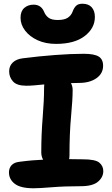

<svg xmlns="http://www.w3.org/2000/svg" viewBox="-20 -997 601 1028"><path d="M160 11Q90 11 59 -13Q28 -37 28 -74Q28 -97 42 -112.5Q56 -128 86 -131Q124 -136 154.5 -138.5Q185 -141 211 -142Q201 -159 201 -181Q201 -277 208.5 -368Q216 -459 216 -528Q216 -537 217 -545Q186 -542 163.5 -540Q141 -538 121 -538Q70 -538 49.5 -561Q29 -584 29 -615Q29 -644 48.5 -662.5Q68 -681 103 -685Q189 -696 275 -702.5Q361 -709 428 -709Q484 -709 508 -694.5Q532 -680 532 -645Q532 -603 496 -578Q460 -553 403 -553Q381 -553 360 -552Q369 -535 369 -515Q369 -465 360.5 -374Q352 -283 352 -165Q352 -154 350 -145Q367 -145 385 -144.5Q403 -144 424 -144Q491 -144 512 -126Q533 -108 533 -81Q533 -48 504.5 -24Q476 0 412 0Q325 0 258 5.5Q191 11 160 11ZM280 -762Q224 -762 181.5 -781.5Q139 -801 114.5 -833Q90 -865 90 -902Q90 -937 110 -954.5Q130 -972 160 -972Q200 -972 216 -934Q224 -914 240 -902Q256 -890 289 -890Q324 -890 342 -901.5Q360 -913 368 -933Q376 -955 387.5 -966Q399 -977 421 -977Q454 -977 471 -958Q488 -939 488 -906Q488 -846 433.5 -804Q379 -762 280 -762Z"/></svg>

Font: Shantell Sans Normal
Style: Bold
Weight: 700
Designer: Stephen Nixon, Anya Danilova, Shantell Martin
Foundry: Arrow Type
Version: Version 1.009;[a7da0bfa3]